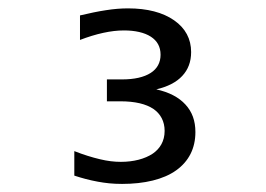

<svg xmlns="http://www.w3.org/2000/svg" viewBox="-20 -985 642 463"><path d="M274.4 -541.5C328.1 -541.5 374 -552.2 404.8 -574.2C435.5 -596.2 451.2 -627.4 451.2 -666.5C451.2 -693.8 443.4 -715.3 427.2 -732.9C411.1 -750.5 387.7 -762.7 356.9 -769.5C384.3 -775.9 405.3 -786.6 419.4 -801.8C433.6 -816.9 440.9 -835.9 440.9 -859.4C440.9 -891.1 427.2 -917 399.9 -936C372.6 -955.1 335 -964.8 289.1 -964.8C271.5 -964.8 254.4 -963.4 235.4 -960.4C216.3 -957.5 195.3 -953.1 172.9 -947.8V-888.7C191.9 -896 210.9 -901.9 229 -905.8C247.1 -909.7 262.7 -911.6 279.3 -911.6C305.2 -911.6 328.1 -906.7 343.8 -896.5C358.9 -886.7 367.2 -872.6 367.2 -853C367.2 -834.5 359.4 -819.3 343.3 -809.1C327.1 -798.8 304.2 -793.5 273.9 -793.5H237.8V-740.7H270C305.7 -740.7 332 -734.4 350.1 -722.2C367.2 -710.4 377 -692.4 377 -669.4C377 -644.5 365.7 -626.5 348.6 -614.7C329.1 -601.6 301.8 -594.7 271.5 -594.7C255.4 -594.7 238.8 -596.7 220.7 -601.1C202.1 -605.5 181.6 -611.8 159.2 -620.6V-561.5C178.7 -555.2 194.8 -550.8 215.8 -546.9C234.4 -543.5 251.5 -541.5 274.4 -541.5Z"/></svg>

Font: Hack
Style: Regular
Weight: 400
Monospace: yes
Designer: Christopher Simpkins
Foundry: Christopher Simpkins
Version: Version 2.010